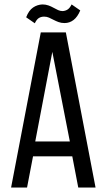

<svg xmlns="http://www.w3.org/2000/svg" viewBox="-20 -846 497 866"><path d="M171 -826C155.7 -825.3 141.7 -820.7 129 -812C116.3 -803.3 106 -788.7 98 -768L137 -741C142.3 -752.3 148.3 -760.2 155 -764.5C161.7 -768.8 169.7 -771 179 -771C187 -771 194.3 -769.5 201 -766.5C207.7 -763.5 214.5 -760.2 221.5 -756.5C228.5 -752.8 236 -749.5 244 -746.5C252 -743.5 261 -742 271 -742C286.3 -742 300 -746.7 312 -756C324 -765.3 334 -779.7 342 -799L303 -826C297.7 -815.3 291.8 -807.8 285.5 -803.5C279.2 -799.2 271.7 -796.7 263 -796C255.7 -796 248.7 -797.5 242 -800.5C235.3 -803.5 228.5 -807 221.5 -811C214.5 -815 206.8 -818.5 198.5 -821.5C190.2 -824.5 181 -826 171 -826ZM129 -141H306L333 0H411L277 -700H164L30 0H102ZM139 -208 216 -612 295 -208Z"/></svg>

Font: Bebas Neue Regular two
Style: Regular2
Weight: 400
Designer: Ryoichi Tsunekawa & LGV (GE)
Foundry: Free Software Foundation, Inc.
Version: Version 1.003 August 13, 2016